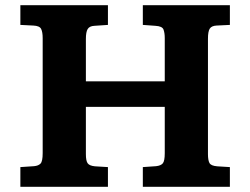

<svg xmlns="http://www.w3.org/2000/svg" viewBox="-20 -720 965 740"><path d="M58.5 0V-76L111 -79.5Q128 -81 136.2 -89.5Q144.5 -98 144.5 -130V-573Q144.5 -596.5 138.5 -608.5Q132.5 -620.5 108.5 -621.5L58.5 -624V-700H396V-624L343.5 -620.5Q325 -619.5 318 -608.2Q311 -597 311 -569.5V-406.5H615V-573.5Q615 -593 610.2 -606Q605.5 -619 579 -620.5L530.5 -624V-700H866V-624L814.5 -621.5Q795.5 -620.5 788.5 -609.7Q781.5 -599 781.5 -570.5V-126Q781.5 -102.5 787.3 -91.8Q793 -81 817 -79L866 -76V0H530.5V-76L581.5 -79.5Q600 -81.5 607.5 -90.5Q615 -99.5 615 -130V-308H311V-126Q311 -100 318 -90.5Q325 -81 346 -79L396 -76V0Z"/></svg>

Font: Literata Variable Black
Style: Regular
Weight: 900
Designer: Latin by Veronika Burian and Jose Scaglione. Greek by Irene Vlachou. Cyrillic by Vera Evstafieva.
Foundry: TypeTogether
Version: Version 3.021